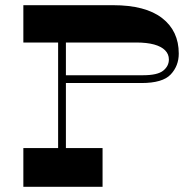

<svg xmlns="http://www.w3.org/2000/svg" viewBox="-20 -720 728 740"><path d="M204 -606.8H234V-139.8H204ZM415.5 -700Q540.7 -700 604.8 -650.3Q669 -600.6 669 -513.5Q669 -466.2 638 -433.1Q606.9 -400 525.3 -400H220V-430H531.2Q586.8 -430 608.8 -447.5Q630.9 -465.1 630.9 -490.8Q630.9 -511.4 616.3 -526.1Q601.8 -540.8 573.9 -548.5Q545.9 -556.2 504.1 -556.2H70V-700ZM375.3 -149.4V0H70V-149.4Z"/></svg>

Font: Space Cowgirl
Style: Regular
Weight: 400
Designer: Valery Marier
Foundry: Valery Marier
Version: Version 1.000